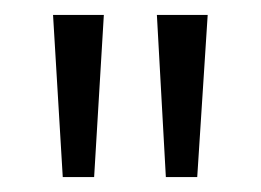

<svg xmlns="http://www.w3.org/2000/svg" viewBox="-20 -665 349 257"><path d="M190 -645H258L244 -428H202ZM51 -645H119L106 -428H64Z"/></svg>

Font: Mukta Vaani Light
Style: Regular
Weight: 300
Designer: Noopur Datye, Girish Dalvi, Yashodeep Gholap, Pallavi Karambelkar
Foundry: Ek Type
Version: Version 2.538;PS 1.000;hotconv 16.6.51;makeotf.lib2.5.65220;